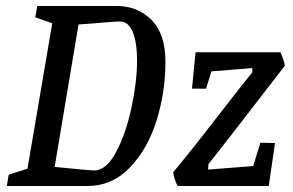

<svg xmlns="http://www.w3.org/2000/svg" viewBox="-20 -623 980 643"><path d="M534 -416Q534 -314 504 -218.5Q474 -123 414.5 -61.5Q355 0 272 0H3L9 -38L72 -58L155 -545L98 -565L105 -603H371Q440 -603 487 -556.5Q534 -510 534 -416ZM439 -420Q439 -481 424.5 -516Q410 -551 382 -551Q362 -551 285 -544L243 -541L163 -64Q283 -52 295 -52Q336 -52 369 -114Q402 -176 420.5 -263.5Q439 -351 439 -420ZM852 -145 901 -144 880 0H575Q571 -6 565.5 -23Q560 -40 560 -46Q628 -128 711 -236Q805 -357 825 -381V-395L688 -384L670 -326H623L635 -448H919Q923 -440 928 -426Q933 -412 934 -403L866 -315Q777 -199 678 -73L677 -55L828 -67Z"/></svg>

Font: Grenze
Style: Italic
Weight: 400
Italic angle: -10°
Designer: Renata Polastri
Foundry: Omnibus-Type
Version: Version 1.002; ttfautohint (v1.8)